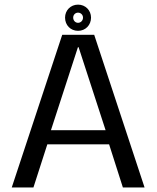

<svg xmlns="http://www.w3.org/2000/svg" viewBox="-20 -830 693 850"><path d="M32 0H128L189.5 -191H463L524 0H620L397 -676H255.5ZM205.5 -253.5 325 -621H328L447.5 -253.5ZM325.5 -693.5C358.5 -693.5 383 -719 383 -752C383 -784 358.5 -809.5 325.5 -809.5C292.5 -809.5 268 -784 268 -752C268 -718.5 292.5 -693.5 325.5 -693.5ZM325.5 -729C313.5 -729 304 -739 304 -752C304 -764.5 313.5 -774 325.5 -774C337.5 -774 347.5 -764.5 347.5 -752C347.5 -739 337.5 -729 325.5 -729Z"/></svg>

Font: Anybody
Style: Regular
Weight: 400
Designer: Tyler Finck
Foundry: Etcetera Type Company
Version: Version 1.110